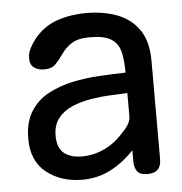

<svg xmlns="http://www.w3.org/2000/svg" viewBox="-44 -575 588 621"><g transform="rotate(-5 250.0 -265.0)"><path d="M199.2 2.9Q130.9 2.9 83.5 -34.2Q36.1 -71.3 36.1 -143.6Q36.1 -197.3 57.6 -231.9Q79.1 -266.6 115.2 -286.1Q151.4 -305.7 194.8 -314.9Q238.3 -324.2 283.7 -326.7Q329.1 -329.1 368.2 -330.1Q368.2 -371.1 361.3 -398.4Q354.5 -425.8 332 -439.9Q309.6 -454.1 262.7 -454.1Q223.6 -454.1 203.1 -440.4Q182.6 -426.8 170.4 -408.7Q158.2 -390.6 145 -377Q131.8 -363.3 107.4 -363.3Q87.9 -363.3 74.7 -372.6Q61.5 -381.8 61.5 -403.3Q61.5 -419.9 69.3 -435.1Q77.1 -450.2 86.9 -462.9Q118.2 -502.9 163.1 -518.1Q208 -533.2 256.8 -533.2Q314.5 -533.2 358.9 -516.1Q403.3 -499 429.2 -461.4Q455.1 -423.8 455.1 -361.3V-41Q455.1 2.9 411.1 2.9Q385.7 2.9 377 -9.8Q368.2 -22.5 368.2 -41Q368.2 -59.6 368.2 -78.1Q335 -42 292.5 -19.5Q250 2.9 199.2 2.9ZM205.1 -72.3Q236.3 -72.3 265.1 -83.5Q293.9 -94.7 317.4 -114.3Q331.1 -126 349.6 -147Q368.2 -168 368.2 -188.5V-263.7Q343.8 -262.7 312.5 -261.2Q281.2 -259.8 248.5 -254.4Q215.8 -249 187.5 -236.8Q159.2 -224.6 142.1 -202.6Q125 -180.7 125 -146.5Q125 -107.4 146 -89.8Q167 -72.3 205.1 -72.3Z"/></g></svg>

Font: Kosugi Maru
Style: Regular
Weight: 400
Designer: MOTOYA
Version: Version 4.002